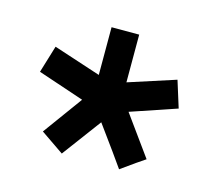

<svg xmlns="http://www.w3.org/2000/svg" viewBox="-64 -788 589 524"><g transform="rotate(15 230.0 -525.5)"><path d="M231.4 -452.1Q210.9 -424.8 149.4 -341.8Q132.8 -353.5 84 -386.7Q104.5 -415 165 -498Q131.8 -508.8 34.2 -542Q40 -561.5 57.6 -619.1Q90.8 -608.4 191.4 -575.2Q191.4 -608.4 191.4 -710Q210.9 -710 269.5 -710Q269.5 -675.8 269.5 -575.2Q302.7 -585.9 402.3 -618.2Q408.2 -599.6 425.8 -543Q393.6 -532.2 295.9 -499Q316.4 -470.7 377 -386.7Q360.4 -376 311.5 -340.8Q292 -369.1 231.4 -452.1Z"/></g></svg>

Font: SSportsD
Style: Medium
Weight: 400
Designer: Swiss Typefaces
Version: Version 1.000